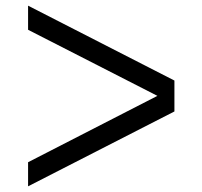

<svg xmlns="http://www.w3.org/2000/svg" viewBox="-20 -683 714 677"><path d="M595 -399V-290L79 -26V-111L535 -345L79 -578V-663Z"/></svg>

Font: Kakao Big Sans
Style: Regular
Weight: 400
Designer: Park Young-rak; Lee Sang-min; Kim Jung-jin; Min Bon; Park Min-gyu;
Foundry: Kakao Corporation
Version: Version 2.003